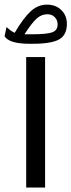

<svg xmlns="http://www.w3.org/2000/svg" viewBox="-42 -820 312 838"><path d="M-22 -661.6 -13.7 -701.7Q-7.3 -696.3 2.9 -688.2Q13.2 -680.2 22 -676.8Q61 -742.7 92.5 -771.2Q124 -799.8 162.6 -799.8Q201.7 -799.8 225.8 -775.9Q250 -752 250 -715.8Q250 -667.5 216.3 -648.2Q182.6 -628.9 99.6 -628.9H87.9Q-1.5 -628.9 -22 -661.6ZM98.6 -670.4Q161.1 -670.4 185.3 -678.7Q209.5 -687 209.5 -713.9Q209.5 -732.4 197 -745.1Q184.6 -757.8 164.6 -757.8Q138.2 -757.8 116.9 -738Q95.7 -718.3 64.9 -670.4ZM72.3 -570.8H154.8V-1.4H72.3Z"/></svg>

Font: Vazir
Style: Regular
Weight: 400
Designer: Saber Rastikerdar
Foundry: Saber Rastikerdar
Version: Version 30.0.0